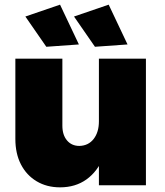

<svg xmlns="http://www.w3.org/2000/svg" viewBox="-20 -796 708 825"><path d="M248 -256Q248 -216 268 -192.5Q288 -169 321 -169Q360 -170 382.5 -199Q405 -228 405 -275H451Q451 -185 425 -122Q399 -59 351.5 -25Q304 9 238 9Q181 9 137.5 -17Q94 -43 70 -89.5Q46 -136 46 -199V-544H248ZM405 -544H607V0H405ZM447 -776 528 -605 388 -595 298 -725ZM238 -776 319 -605 179 -595 89 -725Z"/></svg>

Font: Alexandria ExtraBold
Style: Regular
Weight: 800
Designer: Mohamed Gaber
Foundry: Kief Type Foundry
Version: Version 5.100